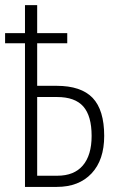

<svg xmlns="http://www.w3.org/2000/svg" viewBox="-20 -734 467 754"><path d="M126 -43.9H205.1Q271 -43.9 305.2 -84Q339.8 -124.5 339.8 -200.2Q339.8 -278.8 307.1 -315.9Q274.4 -353 204.1 -353H126ZM389.2 -200.2Q389.2 -106 339.8 -53.2Q290 0 203.1 0H78.1V-564H0V-604H78.1V-713.9H126V-604H244.1V-564H126V-397H202.1Q298.3 -397 343.8 -349.6Q389.2 -301.8 389.2 -200.2Z"/></svg>

Font: Germano
Style: Regular
Weight: 300
Width: 3
Foundry: Ascender Corporation
Version: Version 1.10; ttfautohint (v1.5)